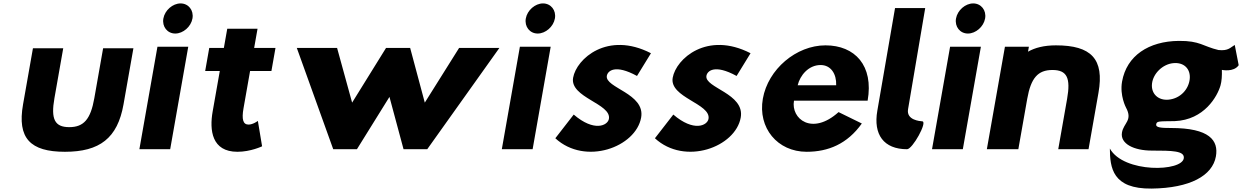

<svg xmlns="http://www.w3.org/2000/svg" viewBox="-20 -872 7259 1122"><path d="M349.5 -590H172.5L114.7 -262.1C79.8 -64.3 156.6 15 359.4 15C562.1 15 666.9 -64.3 701.8 -262.1L759.6 -590H582.6L531.1 -297.8C509.6 -176 470.1 -129 384.7 -129C299.4 -129 276.5 -176 298 -297.8Z M934.7 -764C926.2 -716 958.2 -676 1004.2 -676C1050.2 -676 1096.2 -716 1104.7 -764C1113.2 -812 1081.2 -852 1035.2 -852C989.2 -852 943.2 -812 934.7 -764ZM794.5 0H974.5L1080.1 -599H900.1Z M1288.2 -592H1202.8L1179 -457H1264.4L1222.7 -220.4C1203.4 -111.1 1217.4 15 1367.5 15C1445.2 15 1511.6 -17 1511.6 -17L1486.9 -165.4C1486.9 -165.4 1458.9 -144 1432.4 -144C1400.1 -144 1391.7 -174.8 1403 -239L1441.4 -457H1566.1L1589.9 -592H1465.2L1485 -704H1308Z M2065.8 0 2255.9 -305.8 2338.2 0H2476.7L2898.4 -592H2663L2462.4 -272.3L2376.8 -592H2236L2037.7 -272.3L1949.8 -592H1714.4L1927.3 0Z M3052.7 -764C3044.2 -716 3076.2 -676 3122.2 -676C3168.2 -676 3214.2 -716 3222.7 -764C3231.2 -812 3199.2 -852 3153.2 -852C3107.2 -852 3061.2 -812 3052.7 -764ZM2912.5 0H3092.5L3198.1 -599H3018.1Z M3332.7 -202.5 3225.2 -64C3400.3 97.5 3696.3 -12.4 3726.7 -185.3C3751.6 -326.2 3513.7 -358.2 3526.2 -429.2C3531 -456.7 3573 -499 3702.5 -428.1L3784 -560.9C3530.4 -691.4 3348.7 -528.8 3329.1 -417.8C3308.6 -301.5 3554.1 -266.6 3538.3 -177.3C3531.5 -138.4 3452.5 -99.5 3332.7 -202.5Z M3914.7 -202.5 3807.2 -64C3982.3 97.5 4278.3 -12.4 4308.7 -185.3C4333.6 -326.2 4095.7 -358.2 4108.2 -429.2C4113 -456.7 4155 -499 4284.5 -428.1L4366 -560.9C4112.4 -691.4 3930.7 -528.8 3911.1 -417.8C3890.6 -301.5 4136.1 -266.6 4120.3 -177.3C4113.5 -138.4 4034.5 -99.5 3914.7 -202.5Z M4641.4 -373.6C4655.1 -431.5 4705 -492 4775.4 -492C4835.4 -492 4869 -440.2 4866.4 -373.6ZM4880.4 -216.9C4725.4 -77.5 4601.1 -177.5 4619.8 -283.6H5050.2C5086.4 -488.8 4976 -607 4803.9 -607C4632.9 -607 4468.2 -467.3 4437.9 -295.4C4407.8 -124.8 4523.1 15 4694 15C4819.6 15 4931.3 -30.6 5016.3 -150.3Z M5280.6 0C5312.7 0 5401.3 -160.5 5369.8 -163C5357.5 -163.9 5275.1 -169.4 5286.5 -234L5386.7 -825H5210.4L5106.9 -225C5082.4 -86 5144.2 0 5280.6 0Z M5566.7 -764C5558.2 -716 5590.2 -676 5636.2 -676C5682.2 -676 5728.2 -716 5736.7 -764C5745.2 -812 5713.2 -852 5667.2 -852C5621.2 -852 5575.2 -812 5566.7 -764ZM5426.5 0H5606.5L5712.1 -599H5532.1Z M5930.9 0 5982.8 -294.2C6004.3 -416 6044.9 -463 6130.3 -463C6215.7 -463 6237.4 -416 6215.9 -294.2L6164.1 0H6341.1L6399.2 -329.9C6434.1 -527.7 6356.8 -607 6150.7 -607C6080.9 -607 6028 -593 5987.5 -570L5992.6 -599H5852.6L5746.9 0Z M6536.5 -97.8C6524.9 -31.9 6606.7 8 6710.5 8C6831.7 8 6901.2 9.6 6898 51C6891.8 132 6546.3 141 6465.7 -4C6466.9 107 6479.3 233 6710.6 230C6933.9 227 7065.4 155 7085.4 42C7101.8 -51 7048.9 -124 6822.7 -124C6766.1 -124 6733.1 -126.4 6736.4 -145.3C6739.8 -164.2 6748.8 -163.1 6844.8 -164.2C7018 -171.3 7094.3 -309.8 7112.3 -372.6C7119.4 -397.3 7121.4 -430.6 7120.3 -463.7C7120.3 -463.7 7189.1 -448.3 7218.6 -490.9L7195.6 -609.3C7170.5 -595.5 7159.1 -573.3 7100.4 -579.7C7009.5 -601 6993.4 -634.2 6868.6 -633C6692.9 -631.3 6563.7 -546.6 6537 -395.1C6522.6 -313.4 6559.9 -243.6 6559.9 -243.6C6600.8 -168 6546.4 -154.2 6536.5 -97.8ZM6712 -383.2C6718.6 -442.4 6773.8 -496.1 6834.6 -502.8C6899.4 -509.9 6939 -468.5 6932.4 -409.3C6925.8 -350.1 6878.3 -296.8 6809.8 -289.7C6748.9 -283.4 6705.4 -324 6712 -383.2Z"/></svg>

Font: Hussar Wysoki
Style: Obl
Weight: 700
Foundry: Cannot Into Space Fonts
Version: Version 0.92